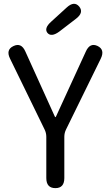

<svg xmlns="http://www.w3.org/2000/svg" viewBox="-20 -971 571 991"><path d="M266 0Q219 0 219 -52V-265Q219 -285 210 -303L32 -668Q9 -714 49 -733Q90 -753 111 -705L260 -376Q264 -366 266 -366Q268 -366 272 -376L423 -705Q444 -752 483 -734Q523 -715 500 -668L321 -303Q312 -285 312 -265V-52Q312 0 266 0ZM286 -808Q245 -778 225 -801Q206 -825 244 -859L324 -932Q363 -968 389 -937Q414 -906 372 -874Z"/></svg>

Font: Resource Han Rounded CN
Style: Regular
Weight: 400
Designer: Cyano Hao (round all glyphs); Ryoko NISHIZUKA  (kana, bopomofo & ideographs); Paul D. Hunt (Latin, Greek & Cyrillic); Sa
Foundry: Cyano Hao
Version: 0.990